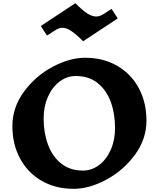

<svg xmlns="http://www.w3.org/2000/svg" viewBox="-20 -1170 1000 1210"><path d="M903 -410Q903 -293 830 -194Q757 -95 649.5 -37.5Q542 20 445 20Q330 20 242.5 -30.5Q155 -81 106.5 -171Q58 -261 58 -375Q58 -492 130.5 -591.5Q203 -691 311 -748.5Q419 -806 516 -806Q631 -806 719 -755Q807 -704 855 -614Q903 -524 903 -410ZM255 -423Q255 -333 282.5 -258.5Q310 -184 365.5 -139.5Q421 -95 503 -95Q558 -95 604.5 -130Q651 -165 678 -226Q705 -287 705 -363Q705 -454 678 -528Q651 -602 595.5 -646.5Q540 -691 458 -691Q402 -691 355.5 -656Q309 -621 282 -560Q255 -499 255 -423ZM586 -1066Q609 -1066 632 -1081L683 -1114L722 -1054L504 -910Q459 -955 428.5 -975Q398 -995 373 -995Q351 -995 326 -978L276 -946L237 -1006L455 -1150Q498 -1106 529 -1086Q560 -1066 586 -1066Z"/></svg>

Font: InknutAntiqua
Style: Bold
Weight: 700
Designer: Claus Eggers Srensen
Foundry: Claus Eggers Srensen
Version: Version 1.000; ttfautohint (v1.2) -l 7 -r 28 -G 50 -x 13 -D 